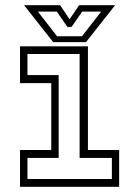

<svg xmlns="http://www.w3.org/2000/svg" viewBox="-20 -718 535 738"><path d="M57 0V-141.5H177V-398.5H57V-540H318V-141.5H438V0ZM85.5 -30H410V-111H286V-510.5H85.5V-429.5H205.5V-111H85.5ZM184.5 -556 72.5 -698H211L247.5 -644L284 -698H422.5L310.5 -556ZM199.5 -578.5H295L369 -673.5H296L255 -614.5H239L198.5 -673.5H125.5Z"/></svg>

Font: Tourney Thin Light
Style: Regular
Weight: 300
Version: Version 1.015